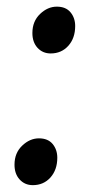

<svg xmlns="http://www.w3.org/2000/svg" viewBox="-20 -538 272 569"><path d="M76 -440.6Q76.1 -474.9 98.7 -496.6Q121.4 -518.3 148.4 -518.3Q175.1 -518.3 189 -501.5Q202.8 -484.8 202.8 -460.9Q202.8 -425 182.5 -402.3Q162.1 -379.6 130.2 -379.6Q106.5 -379.6 91.1 -396.4Q75.8 -413.3 76 -440.6ZM23 -50.4Q23.1 -84.7 45.7 -106.3Q68.4 -128 95.4 -128Q122.1 -128 136 -111.3Q149.8 -94.5 149.8 -70.6Q149.8 -34.8 129.5 -12Q109.1 10.7 77.2 10.7Q53.5 10.7 38.1 -6.2Q22.8 -23 23 -50.4Z"/></svg>

Font: Merriweather 7pt Light
Style: Italic
Weight: 300
Italic angle: -7.8°
Designer: Eben Sorkin
Foundry: Eben Sorkin
Version: Version 2.200;gftools[0.9.31]